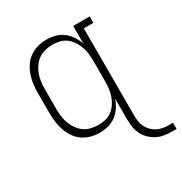

<svg xmlns="http://www.w3.org/2000/svg" viewBox="-166 -652 909 958"><g transform="rotate(-30 288.0 -172.5)"><path d="M576 183H550Q528 183 506.5 179.5Q485 176 465 166Q445 156 429 140.5Q413 125 403 105Q393 85 389.5 63.5Q386 42 386 19V-101Q378 -78 364 -56.5Q350 -35 330 -20Q310 -5 285.5 1.5Q261 8 236 8Q211 8 186 1.5Q161 -5 140 -19.5Q119 -34 104.5 -55Q90 -76 81.5 -100Q73 -124 69.5 -149.5Q66 -175 66 -200V-320Q66 -345 69.5 -370.5Q73 -396 81.5 -420Q90 -444 104.5 -465Q119 -486 140 -500.5Q161 -515 186 -521.5Q211 -528 236 -528Q261 -528 285.5 -521.5Q310 -515 330 -500Q350 -485 364 -463.5Q378 -442 386 -419V-520H481V-483H426V19Q426 36 428.5 53Q431 70 438.5 85Q446 100 458 112.5Q470 125 485 133Q500 141 516.5 144Q533 147 550 147H576ZM249 -29Q270 -29 290.5 -34Q311 -39 327.5 -51.5Q344 -64 355.5 -81.5Q367 -99 374 -118.5Q381 -138 383.5 -158.5Q386 -179 386 -200V-320Q386 -341 383.5 -361.5Q381 -382 374 -401.5Q367 -421 355.5 -438.5Q344 -456 327.5 -468.5Q311 -481 290.5 -486Q270 -491 249 -491Q228 -491 207 -486Q186 -481 169 -469Q152 -457 139.5 -440Q127 -423 119.5 -403Q112 -383 109 -362Q106 -341 106 -320V-200Q106 -179 109 -158Q112 -137 119.5 -117Q127 -97 139.5 -80Q152 -63 169 -51Q186 -39 207 -34Q228 -29 249 -29Z"/></g></svg>

Font: Iosevka Curly Slab Extralight
Style: Regular
Weight: 200
Monospace: yes
Designer: Belleve Invis
Foundry: Belleve Invis
Version: Version 22.1.2; ttfautohint (v1.8.4)